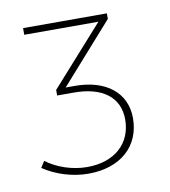

<svg xmlns="http://www.w3.org/2000/svg" viewBox="-56 -815 451 510"><g transform="rotate(-10 169.0 -560.5)"><path d="M148 -591H123L265 -751V-766H39V-748H239L97 -589V-574H142C218 -574 264 -541 264 -480C264 -417 219 -373 143 -373C103 -373 62 -387 33 -409L22 -392C54 -370 99 -355 143 -355C231 -355 285 -405 285 -480C285 -550 230 -591 148 -591Z"/></g></svg>

Font: Montserrat Thin
Style: Regular
Weight: 250
Designer: Julieta Ulanovsky
Foundry: Julieta Ulanovsky
Version: Version 4.000